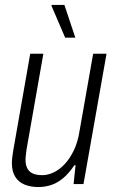

<svg xmlns="http://www.w3.org/2000/svg" viewBox="-20 -743 465 775"><path d="M135 12Q103 12 79 2Q55 -8 41.5 -29.5Q28 -51 28 -85Q28 -96 29.5 -107.5Q31 -119 33 -133L102 -526H155L87 -139Q86 -128 84.5 -118Q83 -108 83 -99Q83 -77 90.5 -63Q98 -49 113 -42.5Q128 -36 151 -36Q174 -36 197.5 -47.5Q221 -59 241.5 -81Q262 -103 278 -136Q294 -169 301 -214L356 -526H410L317 0H277L285 -76H280Q258 -43 234.5 -23.5Q211 -4 186 4Q161 12 135 12ZM243 -591 188 -719V-723H240L284 -591Z"/></svg>

Font: Archivo Condensed ExtraLight
Style: Italic
Weight: 250
Width: 3
Italic angle: -10°
Designer: Hector Gatti
Foundry: Omnibus-Type
Version: Version 2.001